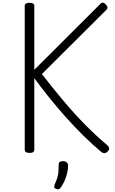

<svg xmlns="http://www.w3.org/2000/svg" viewBox="-20 -1136 864 1444"><path d="M202 14Q184 14 175 8Q166 2 166 -11V-1092Q166 -1115 202 -1115Q238 -1115 238 -1092V-611L735 -1107Q746 -1118 755.5 -1116Q765 -1114 776 -1102Q788 -1089 788.5 -1080Q789 -1071 780 -1062L295 -579Q378 -472 459.5 -375Q541 -278 624 -194.5Q707 -111 790 -41Q799 -33 801 -21Q803 -9 787 6Q776 16 765 16Q754 16 742 7Q675 -49 607 -116Q539 -183 474 -256Q409 -329 349.5 -403Q290 -477 238 -548V-11Q238 2 229.5 8Q221 14 202 14ZM401 284Q390 280 388 273Q386 266 391 252Q404 223 410.5 202.5Q417 182 419 159Q421 136 421 104Q421 90 428.5 83Q436 76 453 76Q472 76 482 85.5Q492 95 492 110Q492 136 485.5 164Q479 192 467.5 219Q456 246 440 270Q432 283 423.5 286.5Q415 290 401 284Z"/></svg>

Font: Playwrite FR Moderne Light
Style: Regular
Weight: 300
Version: Version 1.002